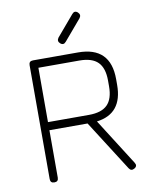

<svg xmlns="http://www.w3.org/2000/svg" viewBox="-92 -907 766 981"><g transform="rotate(-10 291.0 -417.0)"><path d="M263 -695Q248 -708 260 -725L350 -831Q364 -848 380 -834Q395 -820 383 -804L293 -698Q279 -681 263 -695ZM132 -21Q132 0 111 0Q90 0 90 -21V-612Q90 -633 111 -633H345Q513 -633 513 -465V-435Q513 -286 379 -269L532 -28Q544 -10 526 1Q508 12 497 -5L330 -267H132ZM345 -591H132V-309H345Q410 -309 440.5 -339.5Q471 -370 471 -435V-465Q471 -530 440.5 -560.5Q410 -591 345 -591Z"/></g></svg>

Font: Jura Light
Style: Regular
Weight: 300
Designer: Daniel Johnson, Alexei Vanyashin
Foundry: Daniel Johnson
Version: Version 5.103